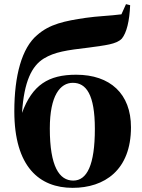

<svg xmlns="http://www.w3.org/2000/svg" viewBox="-20 -888 686 925"><path d="M333 -18C266 -18 220 -85 220 -269C220 -428 270 -489 331 -489C395 -489 437 -433 437 -267C437 -93 399 -18 333 -18ZM330 17C483 17 611 -68 611 -275C611 -436 511 -528 347 -528C213 -528 136 -479 86 -344C96 -496 133 -570 191 -606C244 -638 300 -646 410 -659C486 -670 540 -674 567 -702C590 -730 604 -787 607 -863L587 -868L565 -819C514 -812 446 -810 393 -802C291 -787 219 -772 159 -719C85 -657 49 -523 49 -352C49 -84 170 17 330 17Z"/></svg>

Font: Noto Serif CJK SC Black
Style: Regular
Weight: 900
Designer: Ryoko NISHIZUKA 西塚涼子 (kana & ideographs); Frank Grießhammer (Latin, Greek & Cyrillic); Wenlong ZHANG 张文龙 (bopomofo); San
Foundry: Adobe
Version: Version 2.001;hotconv 1.1.0;makeotfexe 2.6.0